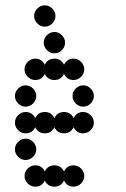

<svg xmlns="http://www.w3.org/2000/svg" viewBox="-20 -700 472 720"><path d="M112 -80Q137 -80 148 -57Q159 -80 184 -80Q209 -80 220 -57Q231 -80 256 -80Q272 -80 284 -68Q296 -56 296 -40Q296 -24 284 -12Q272 0 256 0Q231 0 220 -23Q209 0 184 0Q159 0 148 -23Q137 0 112 0Q96 0 84 -12Q72 -24 72 -40Q72 -56 84 -68Q96 -80 112 -80ZM48 -112Q36 -124 36 -140Q36 -156 48 -168Q60 -180 76 -180Q92 -180 104 -168Q116 -156 116 -140Q116 -124 104 -112Q92 -100 76 -100Q60 -100 48 -112ZM76 -280Q101 -280 112 -257Q123 -280 148 -280Q173 -280 184 -257Q195 -280 220 -280Q245 -280 256 -257Q267 -280 292 -280Q308 -280 320 -268Q332 -256 332 -240Q332 -224 320 -212Q308 -200 292 -200Q267 -200 256 -223Q245 -200 220 -200Q195 -200 184 -223Q173 -200 148 -200Q123 -200 112 -223Q101 -200 76 -200Q60 -200 48 -212Q36 -224 36 -240Q36 -256 48 -268Q60 -280 76 -280ZM264 -312Q252 -324 252 -340Q252 -356 264 -368Q276 -380 292 -380Q308 -380 320 -368Q332 -356 332 -340Q332 -324 320 -312Q308 -300 292 -300Q276 -300 264 -312ZM48 -312Q36 -324 36 -340Q36 -356 48 -368Q60 -380 76 -380Q92 -380 104 -368Q116 -356 116 -340Q116 -324 104 -312Q92 -300 76 -300Q60 -300 48 -312ZM112 -480Q137 -480 148 -457Q159 -480 184 -480Q209 -480 220 -457Q231 -480 256 -480Q272 -480 284 -468Q296 -456 296 -440Q296 -424 284 -412Q272 -400 256 -400Q231 -400 220 -423Q209 -400 184 -400Q159 -400 148 -423Q137 -400 112 -400Q96 -400 84 -412Q72 -424 72 -440Q72 -456 84 -468Q96 -480 112 -480ZM156 -512Q144 -524 144 -540Q144 -556 156 -568Q168 -580 184 -580Q200 -580 212 -568Q224 -556 224 -540Q224 -524 212 -512Q200 -500 184 -500Q168 -500 156 -512ZM120 -612Q108 -624 108 -640Q108 -656 120 -668Q132 -680 148 -680Q164 -680 176 -668Q188 -656 188 -640Q188 -624 176 -612Q164 -600 148 -600Q132 -600 120 -612Z"/></svg>

Font: Dotrice Condensed
Style: Regular
Weight: 400
Width: 2
Monospace: yes
Designer: Paul Flo Williams
Foundry: His Deeds Are Dust
Version: Version 1.001